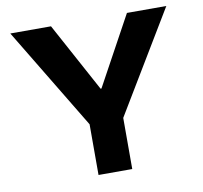

<svg xmlns="http://www.w3.org/2000/svg" viewBox="-78 -784 921 869"><g transform="rotate(-10 382.5 -350.0)"><path d="M306 0V-233L24 -700H211L383 -383H387L560 -700H741L461 -235V0Z"/></g></svg>

Font: REM Medium SemiBold
Style: Regular
Weight: 600
Version: Version 1.005;gftools[0.9.28]